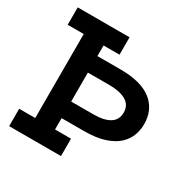

<svg xmlns="http://www.w3.org/2000/svg" viewBox="-169 -906 1037 1057"><g transform="rotate(30 349.0 -377.5)"><path d="M27 -644.5V-755H356.5V-644.5H255V-110.5H356.5V0H27V-110.5H129V-644.5ZM216 -472V-577H401.5Q533 -577 599.2 -525Q665.5 -473 665.5 -379.5Q665.5 -346.5 653.8 -312Q642 -277.5 612.2 -248.2Q582.5 -219 529.5 -200.8Q476.5 -182.5 395 -182.5H227V-288H395Q464 -288 500 -310.8Q536 -333.5 536 -379.5Q536 -427.5 497 -449.8Q458 -472 393.5 -472Z"/></g></svg>

Font: Hepta Slab ExtraLight SemiBold
Style: Regular
Weight: 600
Version: Version 1.102